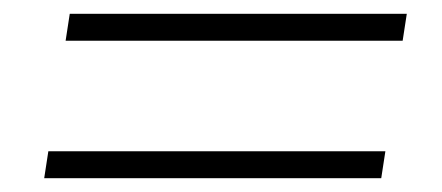

<svg xmlns="http://www.w3.org/2000/svg" viewBox="-20 -426 640 278"><path d="M75 -367 81 -406H569L563 -367ZM44 -168 50 -207H538L532 -168Z"/></svg>

Font: Nunito Sans 12pt ExtraLight 12pt ExtraLight
Style: Italic
Weight: 250
Italic angle: -9°
Version: Version 3.101;gftools[0.9.27]